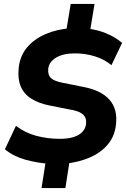

<svg xmlns="http://www.w3.org/2000/svg" viewBox="-20 -840 640 975"><path d="M191 115 214 -32 236 -8Q170 -12 109 -29Q48 -46 5 -82L61 -201Q106 -166 163.5 -150.5Q221 -135 283 -135Q326 -135 355 -144.5Q384 -154 399.5 -171.5Q415 -189 417 -211Q419 -233 411 -247Q403 -261 384 -270Q365 -279 334 -284L228 -305Q175 -316 138 -339.5Q101 -363 85 -402Q69 -441 75 -495Q81 -555 116.5 -598Q152 -641 210.5 -666.5Q269 -692 341 -697L316 -681L339 -820H460L437 -680L418 -695Q470 -691 518.5 -671Q567 -651 600 -622L546 -509Q510 -539 461.5 -554Q413 -569 360 -569Q301 -569 265 -547.5Q229 -526 225 -491Q222 -459 239.5 -443Q257 -427 301 -419L406 -398Q494 -381 536 -333.5Q578 -286 569 -208Q563 -149 528 -107Q493 -65 436.5 -40.5Q380 -16 311 -9L335 -32L312 115Z"/></svg>

Font: Nunito Sans 8pt ExtraBold
Style: Italic
Weight: 800
Italic angle: -9°
Version: Version 3.101;gftools[0.9.27]